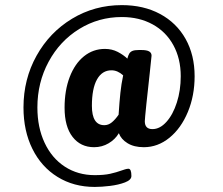

<svg xmlns="http://www.w3.org/2000/svg" viewBox="-20 -635 886 762"><path d="M752.4 -332.5Q752.4 -255.4 725.6 -190.7Q698.7 -126 652.6 -88.4Q606.4 -50.8 550.8 -50.8Q511.7 -50.8 486.1 -66.7Q460.4 -82.5 451.7 -106.4Q437 -81.5 410.9 -66.2Q384.8 -50.8 353.5 -50.8Q299.8 -50.8 268.1 -91.6Q236.3 -132.3 236.3 -207.5Q236.3 -276.4 256.6 -329.3Q276.9 -382.3 313.2 -411.6Q349.6 -440.9 396.5 -440.9Q424.3 -440.9 447.3 -429Q470.2 -417 485.4 -402.3Q488.8 -415.5 493.2 -422.6Q497.6 -429.7 506.1 -433.1Q514.6 -436.5 530.8 -436.5H541Q562.5 -436.5 572 -430.9Q581.5 -425.3 581.5 -414.1L574.2 -343.8Q567.4 -284.2 561 -222.7Q554.7 -161.1 554.7 -153.8Q554.7 -122.6 585 -122.6Q614.7 -122.6 640.6 -151.4Q666.5 -180.2 681.9 -228.3Q697.3 -276.4 697.3 -332.5Q697.3 -402.3 668 -455.8Q638.7 -509.3 585.7 -538.3Q532.7 -567.4 463.4 -567.4Q371.1 -567.4 294.2 -519.8Q217.3 -472.2 172.9 -389.9Q128.4 -307.6 128.4 -208.5Q128.4 -129.4 157 -68.4Q185.5 -7.3 237.3 26.4Q289.1 60.1 356 60.1Q393.1 60.1 417.2 54.7Q441.4 49.3 464.4 41Q466.8 40 475.3 37.4Q483.9 34.7 489.7 34.7Q501.5 34.7 501.5 63.5Q501.5 79.1 476.1 88.9Q450.7 98.6 416.7 102.8Q382.8 106.9 356 106.9Q272.5 106.9 208.3 67.1Q144 27.3 108.6 -44.2Q73.2 -115.7 73.2 -208.5Q73.2 -320.8 125 -413.8Q176.8 -506.8 266.1 -560.8Q355.5 -614.7 463.4 -614.7Q549.8 -614.7 615.2 -579.6Q680.7 -544.4 716.6 -480.5Q752.4 -416.5 752.4 -332.5ZM468.8 -335.9Q446.8 -356 422.4 -356Q385.3 -356 365 -319.8Q344.7 -283.7 344.7 -214.8Q344.7 -138.2 394 -138.2Q410.2 -138.2 423.8 -149.4Q437.5 -160.6 450.7 -179.7Q454.1 -231.9 457.8 -266.6Q461.4 -301.3 468.8 -335.9Z"/></svg>

Font: Jaldi
Style: Bold
Weight: 400
Designer: Pablo Cosgaya and Nicolas Silva
Foundry: Omnibus-Type
Version: Version 1.007